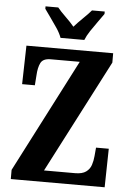

<svg xmlns="http://www.w3.org/2000/svg" viewBox="-61 -976 700 1021"><g transform="rotate(5 289.0 -465.5)"><path d="M36 0V-49L347 -653H192Q151 -653 138.5 -628Q126 -603 124 -562L120 -508H52L57 -714H520V-664L208 -61H374Q412 -61 432 -75.5Q452 -90 459.5 -113Q467 -136 469 -161L473 -206H541L537 0ZM234 -771Q226 -794 208.5 -820.5Q191 -847 172 -873Q153 -899 140 -918V-931H208Q223 -912 251 -885Q279 -858 297 -836Q316 -858 344 -885Q372 -912 388 -931H456V-918Q443 -899 424 -873Q405 -847 387.5 -820.5Q370 -794 361 -771Z"/></g></svg>

Font: Noto Serif Tamil ExtraCondensed ExtraBold
Style: Italic
Weight: 800
Width: 2
Italic angle: -12°
Designer: Indian Type Foundry, Tom Grace, and the Monotype Design Team
Foundry: Monotype Imaging Inc.
Version: Version 2.003; ttfautohint (v1.8.4.7-5d5b)